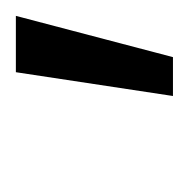

<svg xmlns="http://www.w3.org/2000/svg" viewBox="-18 -777 238 242"><g transform="rotate(-90 101.0 -656.0)"><path d="M101 -557 131 -755H202L150 -557Z"/></g></svg>

Font: DM Sans 17pt Light
Style: Italic
Weight: 300
Italic angle: -10°
Version: Version 4.004;gftools[0.9.30]